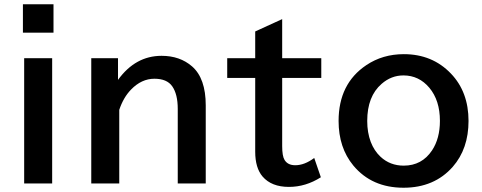

<svg xmlns="http://www.w3.org/2000/svg" viewBox="-20 -839 2270 904"><path d="M87.9 -818.8H231.9V-685.1H87.9ZM93.8 -564.9H225.6V24.9H93.8Z M535.6 -564.9V-462.9Q617.7 -576.2 740.7 -576.2Q827.1 -576.2 884.3 -526.4Q948.7 -470.2 948.7 -342.8V24.9H816.9V-326.2Q816.9 -395.5 791 -432.6Q766.1 -468.3 707 -468.3Q646.5 -468.3 597.2 -417.5Q561 -380.4 541.5 -321.8V24.9H409.7V-564.9Z M1308.6 -749V-564.9H1492.7V-472.2H1308.6V-151.4Q1308.6 -104 1319.8 -85.9Q1335 -61 1370.1 -61Q1413.6 -61 1459.5 -95.2L1490.7 -4.4Q1419.4 41 1340.3 41Q1258.3 41 1216.3 -7.8Q1181.6 -48.3 1181.6 -125V-472.2H1049.8V-564.9H1181.6V-690.9Z M1881.3 -584Q2015.6 -584 2103 -492.7Q2186 -406.2 2186 -269.5Q2186 -138.7 2111.8 -53.7Q2024.9 44.9 1879.9 44.9Q1730.5 44.9 1643.6 -59.6Q1574.2 -143.6 1574.2 -269.5Q1574.2 -444.8 1704.6 -532.2Q1781.7 -584 1881.3 -584ZM1879.4 -483.9Q1822.3 -483.9 1776.9 -444.3Q1709 -385.7 1709 -269.5Q1709 -214.8 1725.6 -170.9Q1741.7 -128.9 1771.5 -101.1Q1816.4 -59.1 1880.9 -59.1Q1966.3 -59.1 2014.2 -130.9Q2051.3 -187 2051.3 -270Q2051.3 -366.2 2001.5 -425.8Q1952.6 -483.9 1879.4 -483.9Z"/></svg>

Font: FORM UDPGothic
Style: Bold
Weight: 700
Foundry: Pronama LLC
Version: Version 1.051